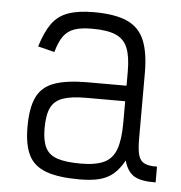

<svg xmlns="http://www.w3.org/2000/svg" viewBox="-49 -679 697 739"><g transform="rotate(5 300.0 -309.0)"><path d="M284 14Q203 14 155.5 -3.5Q108 -21 88 -61Q68 -101 68 -170Q68 -244 88 -285.5Q108 -327 155.5 -344Q203 -361 284 -361H434V-416Q434 -474 420.5 -507Q407 -540 374.5 -554Q342 -568 284 -568Q241 -568 215 -559Q189 -550 173 -528Q157 -506 146 -466L82 -482Q99 -538 122.5 -571Q146 -604 185 -618Q224 -632 284 -632Q366 -632 413 -611Q460 -590 480 -542.5Q500 -495 500 -416V-160Q500 -119 506.5 -97.5Q513 -76 530.5 -68Q548 -60 578 -61V0Q522 1 495 -15Q468 -31 456 -74Q438 -41 415.5 -21.5Q393 -2 361.5 6Q330 14 284 14ZM284 -47Q342 -47 374.5 -62.5Q407 -78 420.5 -115.5Q434 -153 434 -219V-301H284Q226 -301 193.5 -289.5Q161 -278 147.5 -250Q134 -222 134 -170Q134 -123 147.5 -96Q161 -69 193.5 -58Q226 -47 284 -47Z"/></g></svg>

Font: Victor Mono Thin Light
Style: Regular
Weight: 300
Monospace: yes
Version: Version 1.561;gftools[0.9.30]